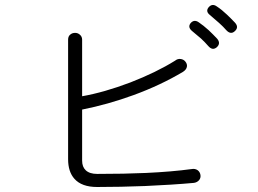

<svg xmlns="http://www.w3.org/2000/svg" viewBox="-20 -828 1040 775"><path d="M254.9 -668V-185.5Q254.9 -134.8 280.3 -106.4Q309.6 -73.2 372.1 -73.2Q466.8 -73.2 565.4 -77.1Q676.8 -82 762.7 -89.8Q776.4 -91.8 784.2 -101.6Q791 -110.4 789.1 -122.1Q787.1 -133.8 778.3 -140.6Q767.6 -148.4 752.9 -145.5Q673.8 -134.8 569.3 -129.9Q483.4 -126 372.1 -126Q341.8 -126 326.2 -140.6Q311.5 -154.3 311.5 -179.7V-385.7Q415 -406.2 519.5 -444.3Q628.9 -484.4 718.8 -538.1Q732.4 -546.9 734.4 -558.6Q736.3 -569.3 728.5 -579.1Q721.7 -587.9 710 -589.8Q697.3 -591.8 686.5 -583Q611.3 -536.1 505.9 -495.1Q400.4 -455.1 311.5 -439.5V-668Q311.5 -680.7 301.8 -688.5Q293.9 -695.3 283.2 -695.3Q271.5 -695.3 263.7 -688.5Q254.9 -681.6 254.9 -668ZM783.2 -737.3Q764.6 -751 750 -735.4Q736.3 -718.8 754.9 -703.1Q778.3 -683.6 792 -671.9Q808.6 -656.2 820.3 -642.6Q837.9 -622.1 855.5 -637.7Q872.1 -653.3 856.4 -671.9Q839.8 -689.5 822.3 -706.1Q801.8 -724.6 783.2 -737.3ZM855.5 -801.8Q836.9 -815.4 822.3 -798.8Q808.6 -782.2 827.1 -767.6Q850.6 -748 864.3 -735.4Q881.8 -719.7 892.6 -707Q911.1 -686.5 927.7 -702.1Q945.3 -717.8 928.7 -736.3Q912.1 -753.9 895.5 -769.5Q875 -789.1 855.5 -801.8Z"/></svg>

Font: GulimChe
Style: Regular
Weight: 400
Monospace: yes
Version: Version 2.21